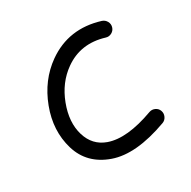

<svg xmlns="http://www.w3.org/2000/svg" viewBox="-117 -591 705 710"><g transform="rotate(-30 235.5 -235.5)"><path d="M377.4 -403.8Q284.7 -432.1 210.9 -379.9Q154.8 -340.3 128.2 -270Q101.6 -199.7 118.7 -142.3Q135.7 -85 189.5 -65.9Q260.3 -41 379.4 -84.5Q391.6 -88.9 403.6 -83.5Q415.5 -78.1 419.9 -65.9Q424.3 -53.7 418.7 -41.5Q413.1 -29.3 400.9 -24.9Q260.3 26.4 172.1 -4.6Q84 -35.6 59.3 -118.9Q34.7 -202.1 68.4 -291.5Q102.1 -380.9 174.3 -432.1Q273.4 -502 395.5 -464.4Q407.7 -460.4 414.1 -449Q420.4 -437.5 416.7 -425Q413.1 -412.6 401.4 -406.2Q389.6 -399.9 377.4 -403.8Z"/></g></svg>

Font: Chilanka
Style: Regular
Weight: 400
Designer: Santhosh Thottingal <santhosh.thottingal@gmail.com>
Foundry: Swathanthra Malayalam Computing(SMC)
Version: Version 1.3; 20181103